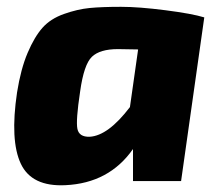

<svg xmlns="http://www.w3.org/2000/svg" viewBox="-20 -531 643 563"><path d="M511 0H370V-94Q300 6 172 12Q73 17 41 -51Q9 -119 30 -260Q41 -329 61 -376Q81 -423 104.5 -449.5Q128 -476 167.5 -490Q207 -504 242.5 -507.5Q278 -511 335 -511Q387 -511 465 -501Q543 -491 579 -480ZM385 -386 326 -387Q273 -387 249.5 -364.5Q226 -342 215 -263Q202 -177 207 -153Q212 -129 243 -130Q297 -133 361 -217Z"/></svg>

Font: Exo 2.0 Extra Bold
Style: Italic
Weight: 800
Italic angle: -8°
Designer: Natanael Gama
Version: Version 1.001;PS 001.001;hotconv 1.0.70;makeotf.lib2.5.58329